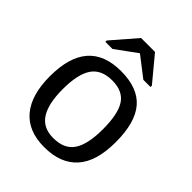

<svg xmlns="http://www.w3.org/2000/svg" viewBox="-208 -845 972 972"><g transform="rotate(45 278.0 -359.0)"><path d="M514.2 -264.6Q514.2 -126 453.1 -58.1Q392.1 9.8 275.9 9.8Q160.2 9.8 101.1 -60.8Q42 -131.3 42 -264.6Q42 -538.1 278.8 -538.1Q399.9 -538.1 457 -471.4Q514.2 -404.8 514.2 -264.6ZM421.9 -264.6Q421.9 -374 389.4 -423.6Q356.9 -473.1 280.3 -473.1Q203.1 -473.1 168.7 -422.6Q134.3 -372.1 134.3 -264.6Q134.3 -160.2 168.2 -107.7Q202.1 -55.2 274.9 -55.2Q354 -55.2 387.9 -106Q421.9 -156.7 421.9 -264.6ZM117.7 -586.4V-596.2L231.9 -728H331.5L440.9 -596.2V-586.4H389.6L282.7 -668.9H281.7L168.5 -586.4Z"/></g></svg>

Font: Arimo Nerd Font
Style: Regular
Weight: 400
Designer: Steve Matteson
Foundry: Monotype Imaging Inc.
Version: Version 1.33;Nerd Fonts 3.2.1